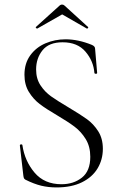

<svg xmlns="http://www.w3.org/2000/svg" viewBox="-20 -808 525 840"><path d="M280 -338Q332 -307 360.5 -286.5Q389 -266 409.5 -234Q430 -202 430 -157Q430 -110 407 -71.5Q384 -33 338.5 -10.5Q293 12 227 12Q192 12 160.5 4.5Q129 -3 91 -22Q86 -25 84.5 -29Q83 -33 82 -41L67 -171V-172Q67 -176 72 -176.5Q77 -177 78 -173Q88 -104 131 -53Q174 -2 249 -2Q302 -2 338.5 -31Q375 -60 375 -122Q375 -167 355 -199.5Q335 -232 306.5 -253.5Q278 -275 229 -304Q181 -332 153.5 -353Q126 -374 106.5 -405.5Q87 -437 87 -481Q87 -531 112.5 -566Q138 -601 179 -618.5Q220 -636 267 -636Q322 -636 381 -612Q396 -606 396 -595L405 -489Q405 -485 399.5 -485Q394 -485 393 -489Q389 -541 354 -582Q319 -623 254 -623Q194 -623 166 -588Q138 -553 138 -504Q138 -464 157 -435Q176 -406 203.5 -386.5Q231 -367 280 -338ZM252 -788Q258 -788 263 -783L365 -690Q366 -690 366 -688Q366 -686 363.5 -684Q361 -682 360 -683L252 -745L143 -683Q141 -682 138 -685.5Q135 -689 137 -690L240 -783Q245 -788 252 -788Z"/></svg>

Font: Cormorant SC Light
Style: Regular
Weight: 300
Designer: Christian Thalmann (Catharsis Fonts)
Foundry: Catharsis Fonts
Version: Version 4.000